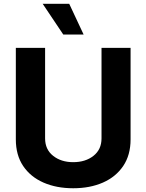

<svg xmlns="http://www.w3.org/2000/svg" viewBox="-20 -979 769 1009"><path d="M513.5 -727.3H666.2V-246.4Q666.2 -164.1 627.5 -106.7Q588.8 -49.4 520.8 -19.5Q452.8 10.3 364.7 10.3Q276.6 10.3 208.5 -19.5Q140.3 -49.4 101.7 -106.7Q63.2 -164.1 63.2 -246.4V-727.3H217V-251.8Q217 -193.5 259.1 -160.2Q301.1 -126.8 364.7 -126.8Q429.3 -126.8 471.4 -160.2Q513.5 -193.5 513.5 -251.8ZM419.4 -797.6H312.5L204.2 -959.2H343.7Z"/></svg>

Font: Inter UI
Style: Bold
Weight: 700
Designer: Rasmus Andersson
Foundry: rsms
Version: 3.2;8d6f07862